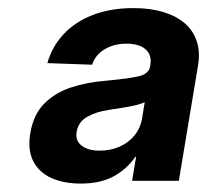

<svg xmlns="http://www.w3.org/2000/svg" viewBox="-20 -759 504 467"><path d="M176.3 -312.5Q135.3 -312.5 105.2 -325.9Q75.2 -339.4 61 -366.7Q46.9 -394 53.7 -435.1Q61.5 -481.4 88.4 -507.8Q115.2 -534.2 153.8 -546.6Q192.4 -559.1 236.3 -562.5Q293.9 -567.9 318.4 -573.7Q342.8 -579.6 345.7 -599.6V-602.1Q349.6 -625 334.2 -638.9Q318.8 -652.8 287.6 -652.8Q266.1 -652.8 249 -646.2Q231.9 -639.6 220.5 -628.4Q209 -617.2 204.1 -601.6L95.2 -605.5Q106.9 -646.5 135.3 -676.5Q163.6 -706.5 206.5 -722.9Q249.5 -739.3 304.7 -739.3Q345.7 -739.3 377.2 -729.7Q408.7 -720.2 429.4 -702.4Q450.2 -684.6 458.7 -658.2Q467.3 -631.8 461.4 -598.1L415 -319.3H301.3L311 -377.4H309.1Q288.1 -347.2 255.9 -329.8Q223.6 -312.5 176.3 -312.5ZM222.2 -392.6Q249.5 -392.6 271.5 -402.6Q293.5 -412.6 307.4 -429.9Q321.3 -447.3 325.2 -468.8L332 -510.3Q324.7 -506.8 311 -503.4Q297.4 -500 280.3 -497.3Q263.2 -494.6 244.6 -491.7Q213.9 -487.3 192.1 -474.9Q170.4 -462.4 166.5 -438.5Q162.6 -417 178.5 -404.8Q194.3 -392.6 222.2 -392.6Z"/></svg>

Font: Inter 28pt
Style: Bold Italic
Weight: 700
Italic angle: -9.3988°
Designer: Rasmus Andersson
Foundry: rsms
Version: Version 4.001;git-66647c0bb